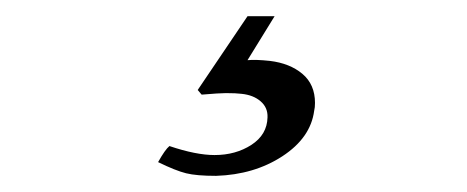

<svg xmlns="http://www.w3.org/2000/svg" viewBox="-20 -27 581 239"><path d="M231 90.8 226.1 85 288.1 -6.8H321.8L288.1 47.9Q297.9 46.9 315.9 48.8Q340.8 51.8 356.4 64.9Q372.1 78.1 372.1 101.1Q372.1 106.9 371.1 110.8Q366.7 144.5 331.5 167.5Q296.4 190.4 249 191.9Q224.6 191.9 211.7 188.7Q198.7 185.5 176.8 174.8Q185.5 159.2 190.9 154.8Q224.1 166 247.1 166Q273.4 166 293 153.3Q312.5 140.6 313 119.1Q313.5 106.9 304.4 99.1Q295.4 91.3 280.8 89.8Q273.9 88.9 261.2 88.9Q253.4 88.9 231 90.8Z"/></svg>

Font: Common Serif Medium
Style: Italic
Weight: 500
Italic angle: -12°
Designer: Philipp H. Poll, Khaled Hosny
Foundry: Stefan Peev, Context Ltd.
Version: Version 1.026